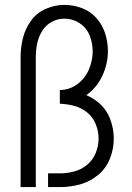

<svg xmlns="http://www.w3.org/2000/svg" viewBox="-20 -763 540 783"><path d="M64 0V-530Q64 -569 73.5 -607.5Q83 -646 106.5 -678.5Q130 -711 167 -727Q204 -743 243 -743Q279 -743 314 -730Q349 -717 373.5 -689Q398 -661 409 -626Q420 -591 420 -555Q420 -501 396 -451Q374 -405 332 -375Q358 -364 380 -346Q413 -319 428.5 -279.5Q444 -240 444 -198Q444 -156 428.5 -116.5Q413 -77 380 -49.5Q347 -22 306.5 -11Q266 0 224 0H176V-56H224Q254 -56 283.5 -64Q313 -72 336 -91.5Q359 -111 370.5 -139.5Q382 -168 382 -198Q382 -228 370.5 -256.5Q359 -285 336 -304Q313 -323 283.5 -331Q254 -339 224 -340V-396Q263 -396 295 -419.5Q327 -443 342.5 -479.5Q358 -516 358 -554Q358 -587 345.5 -618.5Q333 -650 304.5 -668.5Q276 -687 243 -687Q215 -687 190.5 -673.5Q166 -660 151.5 -636Q137 -612 131.5 -585Q126 -558 126 -530V0Z"/></svg>

Font: Iosevka SS01 Light
Style: Regular
Weight: 300
Monospace: yes
Designer: Belleve Invis
Foundry: Belleve Invis
Version: 2.3.3; ttfautohint (v1.8.3)